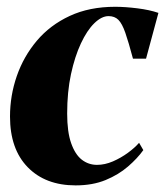

<svg xmlns="http://www.w3.org/2000/svg" viewBox="-20 -535 487 566"><path d="M203 11.5Q114 11.5 61.8 -42Q9.5 -95.5 9.5 -191.5Q9.5 -253 29.5 -310.8Q49.5 -368.5 88.5 -414.8Q127.5 -461 185.5 -488Q243.5 -515 319.5 -515Q348.5 -515 384.8 -510.5Q421 -506 447 -497L410.5 -362H372Q359 -411 349.5 -438.2Q340 -465.5 329 -476.5Q318 -487.5 300 -487.5Q279.5 -487.5 258 -466.5Q236.5 -445.5 218.5 -407Q200.5 -368.5 189.2 -316.2Q178 -264 178 -200.5Q178 -146 189.8 -112.8Q201.5 -79.5 221.2 -64.2Q241 -49 266 -49Q289 -49 312.8 -59.2Q336.5 -69.5 357 -84.5Q377.5 -99.5 390 -114L402.5 -92.5Q385 -68 357.2 -44Q329.5 -20 291.2 -4.2Q253 11.5 203 11.5Z"/></svg>

Font: Merriweather 144pt ExtraBold
Style: Italic
Weight: 800
Italic angle: -7.8°
Version: Version 2.101